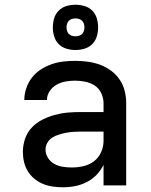

<svg xmlns="http://www.w3.org/2000/svg" viewBox="-20 -786 640 814"><path d="M247 8Q226 8 204.5 5Q183 2 163 -6Q143 -14 126 -28Q109 -42 98 -60Q87 -78 82 -99Q77 -120 77 -142Q77 -170 86 -197Q95 -224 114 -244.5Q133 -265 158.5 -278Q184 -291 211 -298.5Q238 -306 265.5 -308.5Q293 -311 321 -311H419V-348Q419 -370 409.5 -390.5Q400 -411 382 -423Q364 -435 342 -439.5Q320 -444 298 -444Q278 -444 258 -440.5Q238 -437 220 -427Q202 -417 190.5 -399.5Q179 -382 179 -362H83Q83 -387 91.5 -412Q100 -437 115.5 -457Q131 -477 152.5 -491Q174 -505 198 -513.5Q222 -522 247.5 -525Q273 -528 298 -528Q325 -528 351.5 -524.5Q378 -521 403 -512Q428 -503 450 -487Q472 -471 487 -449Q502 -427 508.5 -401Q515 -375 515 -348V0H419V-87Q407 -63 389 -44.5Q371 -26 347.5 -14Q324 -2 298.5 3Q273 8 247 8ZM284 -76Q309 -76 333.5 -81.5Q358 -87 378 -102Q398 -117 408.5 -140.5Q419 -164 419 -189V-228H321Q306 -228 290.5 -227Q275 -226 260 -223Q245 -220 230 -215.5Q215 -211 202 -203Q189 -195 181 -181Q173 -167 173 -152Q173 -133 183.5 -116.5Q194 -100 210.5 -91Q227 -82 246 -79Q265 -76 284 -76ZM300 -574Q281 -574 262 -579.5Q243 -585 229 -599Q215 -613 209.5 -632Q204 -651 204 -670Q204 -689 209.5 -708Q215 -727 229 -741Q243 -755 262 -760.5Q281 -766 300 -766Q319 -766 338 -760.5Q357 -755 371 -741Q385 -727 390.5 -708Q396 -689 396 -670Q396 -651 390.5 -632Q385 -613 371 -599Q357 -585 338 -579.5Q319 -574 300 -574ZM300 -632Q308 -632 315.5 -634.5Q323 -637 328 -642Q333 -647 335.5 -654.5Q338 -662 338 -670Q338 -678 335.5 -685.5Q333 -693 328 -698Q323 -703 315.5 -705.5Q308 -708 300 -708Q292 -708 284.5 -705.5Q277 -703 272 -698Q267 -693 264.5 -685.5Q262 -678 262 -670Q262 -662 264.5 -654.5Q267 -647 272 -642Q277 -637 284.5 -634.5Q292 -632 300 -632Z"/></svg>

Font: Iosevka SS04 Medium Extended
Style: Regular
Weight: 500
Width: 7
Monospace: yes
Designer: Belleve Invis
Foundry: Belleve Invis
Version: Version 19.0.0; ttfautohint (v1.8.4)